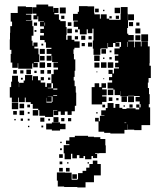

<svg xmlns="http://www.w3.org/2000/svg" viewBox="-20 -557 714 844"><path d="M214 -73V-43H178V-48H153V-73H148V-79H124V-100H115V-108H93V-128H89V-108H63V-128H60V-107H32V-128H23V-174H29V-198H33V-224H59V-198H63V-174H64V-193H84V-203H90V-227H122V-204H125V-222H147V-204H159V-194H179V-175H186V-191H206V-171H190V-169H213V-191H206V-231H216V-251H235V-260H215V-282H235V-284H209V-311H207V-290H185V-312H206V-320H185V-342H206V-347H182V-371H176V-381H156V-401H173V-412H157V-430H173V-441H156V-461H173V-463H148V-485H145V-472H127V-490H140V-497H122V-525H140V-537H192V-529H214V-504H215V-522H237V-500H219V-494H239V-470H245V-464H269V-438H273V-404H271V-382H277V-400H295V-382H307V-375H330V-347H307V-340H303V-320H305V-296H311V-246H308V-219H304V-203H308V-178H313V-150H315V-92H309V-68H295V-52H277V-67H265V-52H247V-67H236V-51H216V-71H232V-73ZM633 -214V-194H630V-170H635V-143H638V-99H634V-85H640V-7H602V15H570V13H542V-10H541V14H527V30H465V27H438V22H413V-23H398V-39H414V-24H419V-48H439V-50H425V-72H445V-82H453V-104H479V-83H487V-100H505V-83H518V-78H536V-81H576V-76H592V-84H579V-98H593V-85H598V-99H594V-111H576V-131H594V-135H570V-136H543V-134H509V-156H508V-139H484V-163H478V-168H453V-194H473V-204H459V-218H473V-232H457V-250H475V-234H481V-256H503V-261H486V-281H500V-290H485V-312H500V-318H483V-344H506V-351H512V-372H489V-370H505V-352H487V-368H477V-350H455V-368H453V-344H424V-343H421V-316H391V-343H388V-379H391V-431H386V-411H366V-428H361V-406H331V-428H323V-439H304V-463H322V-466H301V-496H322V-505H327V-530H365V-529H394V-500H395V-494H419V-475H423V-494H449V-475H460V-470H510V-497H511V-526H541V-497H542V-468H543V-434H539V-409H544V-403H568V-379H544V-375H570V-349H573V-374H599V-353H602V-375H630V-353H638V-279H637V-268H643V-214ZM27 -320H30V-338H23V-384H24V-413H25V-442H33V-462H27V-500H58V-529H94V-526H121V-496H94V-493H118V-469H94V-467H122V-442H127V-400H119V-378H123V-356H127V-370H145V-352H131V-344H149V-318H153V-284H129V-281H146V-261H126V-278H122V-255H60V-279H58V-259H34V-282H27ZM243 -524H269V-498H243ZM484 -523H508V-499H484ZM398 -519H414V-503H398ZM433 -514H439V-508H433ZM543 -494H569V-468H543ZM263 -488V-474H249V-488ZM503 -488V-474H489V-488ZM461 -486H471V-476H461ZM565 -460V-442H547V-460ZM278 -459H294V-443H278ZM129 -458H143V-444H129ZM176 -444H178V-458H176ZM579 -458H593V-444H579ZM575 -432H597V-410H575ZM276 -431H296V-411H276ZM310 -415V-427H322V-415ZM140 -425V-417H132V-425ZM601 -406H631V-376H601ZM575 -402H597V-380H575ZM337 -400H355V-382H337ZM323 -384H309V-398H323ZM369 -384V-398H383V-384ZM542 -373H540V-351H542ZM385 -352H367V-370H385ZM353 -368V-354H339V-368ZM162 -357V-365H170V-357ZM177 -320H155V-342H177ZM426 -341H446V-321H426ZM462 -327V-335H470V-327ZM394 -313H418V-289H394ZM176 -311V-291H156V-311ZM471 -296H461V-306H471ZM439 -304V-298H433V-304ZM178 -259H154V-283H178ZM448 -259H424V-283H448ZM478 -259H454V-283H478ZM395 -282H417V-260H395ZM187 -280H205V-262H187ZM116 -251V-231H96V-251ZM54 -249V-233H38V-249ZM174 -249V-233H158V-249ZM188 -249H204V-233H188ZM69 -248H83V-234H69ZM141 -246V-236H131V-246ZM408 -243V-239H404V-243ZM159 -218H173V-204H159ZM201 -216V-206H191V-216ZM80 -215V-207H72V-215ZM438 -213V-209H434V-213ZM383 -174H396V-191H416V-174H426V-191H446V-171H429V-164H449V-138H429V-133H448V-109H429V-98H383ZM214 -163H232V-168H214ZM478 -139H454V-163H478ZM231 -136V-139H214V-136ZM569 -134V-108H543V-134ZM211 -109V-133H190V-132H207V-110H185V-127H184V-106H208V-109ZM514 -133H538V-109H514ZM458 -113V-129H474V-113ZM491 -116V-126H501V-116ZM60 -77H32V-105H60ZM86 -81H66V-101H86ZM549 -84V-98H563V-84ZM112 -85H100V-97H112ZM442 -97V-85H430V-97ZM529 -94V-88H523V-94ZM148 -49H124V-73H148ZM86 -51H66V-71H86ZM54 -53H38V-69H54ZM110 -57H102V-65H110ZM409 -64V-58H403V-64ZM237 -20H215V-42H237ZM175 -22H157V-40H175ZM263 -38V-24H249V-38ZM293 -38V-24H279V-38ZM81 -26H71V-36H81ZM110 -27H102V-35H110ZM200 -35V-27H192V-35ZM49 -28H43V-34H49ZM244 11V17H208V12H183V-14H208V-19H244V-13H268V11ZM535 -18H527V-16H535ZM170 3H162V-5H170ZM109 2H103V-4H109ZM421 54H443V82H445V116H416V117H398V120H407V138H389V129H382V143H354V129H347V138H329V125H318V139H298V119H292V143H264V117H260V81H285V77H270V61H285V46H309V40H367V44H393V46H421ZM245 72V66H251V72ZM252 103H244V95H252ZM240 121H256V137H240ZM388 149H408V164H423V214H393V244H356V267H320V265H262V263H234V237H230V201H266V202H295V233H320V231H323V204H343V194H359V180H373V164H388ZM242 165V153H254V165ZM275 162V156H281V162ZM365 162V156H371V162ZM256 197H240V181H256ZM286 197H270V181H286ZM298 229V209H318V229Z"/></svg>

Font: Rubik-Storm
Style: Regular
Weight: 400
Designer: NaN (generative design), Hubert & Fischer (Rubik source font outlines)
Foundry: NaN, Hubert & Fischer
Version: Version 1.000